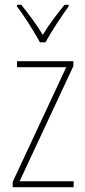

<svg xmlns="http://www.w3.org/2000/svg" viewBox="-20 -876 357 803"><path d="M288 -93H33V-115L257 -595H51V-620H287V-600L62 -118H288ZM147 -699Q134 -723 116.5 -751.5Q99 -780 81.5 -806Q64 -832 51 -849V-856H69Q90 -830 115 -796Q140 -762 159 -730Q178 -762 201 -793Q224 -824 250 -856H267V-849Q244 -818 216.5 -775.5Q189 -733 170 -699Z"/></svg>

Font: Noto Sans Telugu UI Condensed Thin
Style: Regular
Weight: 100
Width: 3
Designer: Jelle Bosma - Monotype Design Team
Foundry: Monotype Imaging Inc.
Version: Version 2.005; ttfautohint (v1.8.4.7-5d5b)